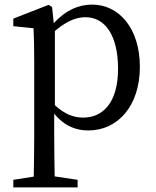

<svg xmlns="http://www.w3.org/2000/svg" viewBox="-20 -554 678 836"><path d="M219 -419C278 -469 319 -479 353 -479C436 -479 494 -402 494 -255C494 -104 426 -42 342 -42C300 -42 261 -57 219 -96ZM207 -523 192 -533 38 -473V-440L126 -431C128 -387 129 -348 129 -287V31C129 90 128 153 127 215L38 229V262H318V229L218 214C217 152 216 88 216 28V-59C263 -2 315 14 365 14C493 14 589 -93 589 -263C589 -431 498 -534 381 -534C323 -534 266 -510 214 -453Z"/></svg>

Font: Noto Serif SC Medium
Style: Regular
Weight: 500
Designer: Ryoko NISHIZUKA 西塚涼子 (kana & ideographs); Frank Grießhammer (Latin, Greek & Cyrillic); Wenlong ZHANG 张文龙 (bopomofo); San
Foundry: Adobe Systems Incorporated
Version: Version 1.001;PS 1.001;hotconv 16.6.54;makeotf.lib2.5.65590